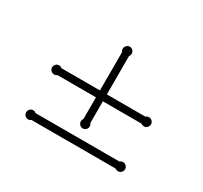

<svg xmlns="http://www.w3.org/2000/svg" viewBox="-74 -509 509 481"><g transform="rotate(30 180.0 -268.5)"><path d="M301.3 -278.8Q305.2 -282.2 310.1 -282.2Q315.4 -282.2 319.3 -278.3Q323.2 -274.4 323.2 -269Q323.2 -263.7 319.3 -259.8Q315.4 -255.9 310.1 -255.9Q305.7 -255.9 301.3 -258.8H189.9V-195.8Q192.9 -192.9 192.9 -188Q192.9 -182.6 189.2 -178.7Q185.5 -174.8 180.2 -174.8Q174.8 -174.8 170.9 -178.7Q167 -182.6 167 -188Q167 -192.9 169.9 -195.8V-258.8H58.1Q55.2 -255.9 50.3 -255.9Q44.9 -255.9 41 -259.8Q37.1 -263.7 37.1 -269Q37.1 -274.4 41 -278.3Q44.9 -282.2 50.3 -282.2Q55.2 -282.2 58.1 -278.8H169.9V-389.2Q167 -393.6 167 -397.9Q167 -403.3 170.9 -407.2Q174.8 -411.1 180.2 -411.1Q185.5 -411.1 189.2 -407.2Q192.9 -403.3 192.9 -397.9Q192.9 -393.6 189.9 -389.2V-278.8ZM301.3 -148.9Q305.2 -152.3 310.1 -152.3Q315.4 -152.3 319.3 -148.4Q323.2 -144.5 323.2 -139.2Q323.2 -133.8 319.3 -129.9Q315.4 -126 310.1 -126Q305.7 -126 301.3 -128.9H58.1Q55.2 -126 50.3 -126Q44.9 -126 41 -129.9Q37.1 -133.8 37.1 -139.2Q37.1 -144.5 41 -148.4Q44.9 -152.3 50.3 -152.3Q55.2 -152.3 58.1 -148.9Z"/></g></svg>

Font: Wire One
Style: Regular
Weight: 400
Designer: Alexei Vanyashin, Gayaneh Bagdasaryan
Foundry: Cyreal Type Foundry
Version: Version 1.000